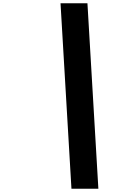

<svg xmlns="http://www.w3.org/2000/svg" viewBox="-20 -970 842 1177"><path d="M418 187 351 -950H516L583 187Z"/></svg>

Font: Fz Poppins
Style: Bold Italic
Weight: 700
Italic angle: -10°
Designer: Ninad Kale (Devanagari), Jonny Pinhorn (Latin)
Foundry: Indian Type Foundry
Version: Vit hóa bi Vntype.Com & FontZin.Com